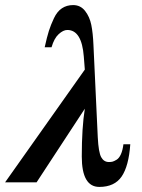

<svg xmlns="http://www.w3.org/2000/svg" viewBox="-54 -718 558 756"><path d="M432 -150H459Q453 -64 425 -23Q397 18 337 18Q268 18 268 -102Q268 -215 280 -290L90 0H-34L280 -444L276 -495Q268 -600 211 -600Q195 -600 177 -583.5Q159 -567 149 -532H122Q131 -573 138.5 -596.5Q146 -620 158.5 -646.5Q171 -673 190 -685.5Q209 -698 234 -698Q263 -698 281 -675Q299 -652 305.5 -620Q312 -588 314 -540L331 -177Q334 -118 344.5 -99Q355 -80 375 -80Q383 -80 389 -81.5Q395 -83 405 -89Q415 -95 422 -110.5Q429 -126 432 -150Z"/></svg>

Font: STIX MathJax Main
Style: Bold Italic
Weight: 700
Italic angle: -16.33°
Designer: MicroPress Inc., with final additions and corrections provided by Coen Hoffman, Elsevier (retired)
Version: Version 1.1.1